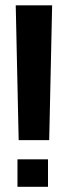

<svg xmlns="http://www.w3.org/2000/svg" viewBox="-20 -695 254 720"><path d="M50 -169.5H164.5L175.5 -675H39ZM45.5 -97.5V5.5H160V-97.5Z"/></svg>

Font: Anybody Medium
Style: Regular
Weight: 500
Designer: Tyler Finck
Foundry: Etcetera Type Company
Version: Version 1.110